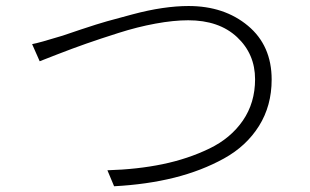

<svg xmlns="http://www.w3.org/2000/svg" viewBox="-20 -655 1040 645"><path d="M113.3 -449.2 87.9 -506.8Q110.4 -510.7 190.4 -535.2Q192.4 -536.1 251 -555.7Q309.6 -575.2 339.4 -583.5Q369.1 -591.8 423.8 -606.4Q478.5 -621.1 525.4 -627.9Q572.3 -634.8 613.3 -634.8Q733.4 -634.8 813 -568.4Q892.6 -502 892.6 -387.7Q892.6 -299.8 850.1 -231.9Q807.6 -164.1 732.4 -122.6Q657.2 -81.1 565.4 -58.1Q473.6 -35.2 363.3 -29.3L340.8 -83Q441.4 -85.9 526.4 -103.5Q611.3 -121.1 683.1 -155.8Q754.9 -190.4 795.9 -250Q836.9 -309.6 836.9 -388.7Q836.9 -473.6 776.4 -530.3Q715.8 -586.9 612.3 -586.9Q563.5 -586.9 502.4 -575.7Q441.4 -564.5 378.4 -544.4Q315.4 -524.4 269.5 -508.3Q223.6 -492.2 170.9 -471.7Q118.2 -451.2 113.3 -449.2Z"/></svg>

Font: Gen Shin Gothic Light
Style: Regular
Weight: 200
Designer: [Source Han Sans]
Ryoko NISHIZUKA  (kana & ideographs); Paul D. Hunt (Latin, Greek & Cyrillic); Wenlong ZHANG  (bopomofo
Version: Version 1.002.20150607